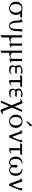

<svg xmlns="http://www.w3.org/2000/svg" viewBox="2769 -3588 1132 6710"><g transform="rotate(90 3335.0 -233.0)"><path d="M453 -373Q503 -310 503 -215.5Q503 -121 436 -53.5Q369 14 271 14Q173 14 105 -54Q37 -122 37 -225Q37 -328 104 -391Q171 -454 272 -454Q315 -454 358 -439H594Q599 -439 600.5 -437.5Q602 -436 602 -432L574 -381Q572 -377 571.5 -375Q571 -373 566 -373ZM155 -357Q121 -302 121 -220Q121 -85 203 -35Q232 -17 270 -17Q340 -17 379.5 -80Q419 -143 419 -221.5Q419 -300 379.5 -361.5Q340 -423 268.5 -423Q197 -423 155 -357Z M773 -24Q703 -89 697 -277Q695 -363 687 -372Q679 -381 670.5 -383Q662 -385 648 -387Q634 -389 634 -397Q634 -405 642 -410L734 -453Q735 -453 737 -453Q739 -453 741 -453Q760 -453 767.5 -316.5Q775 -180 790 -124Q805 -68 826.5 -41.5Q848 -15 880 -15Q936 -15 964 -72Q987 -119 993.5 -214.5Q1000 -310 1000 -426Q1000 -437 1010 -439Q1056 -449 1066 -451.5Q1076 -454 1079 -454Q1082 -454 1081 -438.5Q1080 -423 1078 -393Q1060 -149 1038 -96.5Q1016 -44 979.5 -15.5Q943 13 878.5 13Q814 13 773 -24Z M1501 1V-46Q1499 -48 1497 -48H1494Q1493 -48 1456 -30.5Q1419 -13 1388 0Q1357 13 1335 13Q1313 13 1289 8V275Q1289 283 1284 285L1219 313Q1214 313 1213.5 311Q1213 309 1213 302V-429Q1213 -436 1213.5 -437.5Q1214 -439 1219 -439H1283Q1287 -439 1288 -437.5Q1289 -436 1289 -429V-107Q1289 -76 1323.5 -55.5Q1358 -35 1386 -35Q1414 -35 1438.5 -43.5Q1463 -52 1470.5 -57Q1478 -62 1485.5 -66.5Q1493 -71 1501 -80V-429Q1501 -436 1501.5 -437.5Q1502 -439 1507 -439H1571Q1575 -439 1576 -437.5Q1577 -436 1577 -429V-96Q1579 -75 1589 -65.5Q1599 -56 1621 -56L1649 -58Q1652 -58 1652 -52.5Q1652 -47 1645 -43L1515 10Q1509 13 1505 13Q1501 13 1501 1Z M2038 1V-46Q2036 -48 2034 -48H2031Q2030 -48 1993 -30.5Q1956 -13 1925 0Q1894 13 1872 13Q1850 13 1826 8V275Q1826 283 1821 285L1756 313Q1751 313 1750.5 311Q1750 309 1750 302V-429Q1750 -436 1750.5 -437.5Q1751 -439 1756 -439H1820Q1824 -439 1825 -437.5Q1826 -436 1826 -429V-107Q1826 -76 1860.5 -55.5Q1895 -35 1923 -35Q1951 -35 1975.5 -43.5Q2000 -52 2007.5 -57Q2015 -62 2022.5 -66.5Q2030 -71 2038 -80V-429Q2038 -436 2038.5 -437.5Q2039 -439 2044 -439H2108Q2112 -439 2113 -437.5Q2114 -436 2114 -429V-96Q2116 -75 2126 -65.5Q2136 -56 2158 -56L2186 -58Q2189 -58 2189 -52.5Q2189 -47 2182 -43L2052 10Q2046 13 2042 13Q2038 13 2038 1Z M2299 -199Q2261 -246 2261 -324Q2261 -381 2311.5 -414.5Q2362 -448 2450 -454Q2531 -454 2579 -425L2526 -386Q2484 -410 2426 -410Q2368 -410 2338 -385Q2321 -371 2321 -338.5Q2321 -306 2337 -278Q2353 -250 2374 -250L2452 -256L2523 -252Q2556 -252 2556 -245Q2556 -227 2535 -210.5Q2514 -194 2496 -194L2372 -201Q2336 -201 2315 -167Q2310 -158 2310 -139Q2310 -96 2352 -60Q2381 -36 2454 -34Q2473 -33 2491 -33Q2526 -33 2562 -75Q2564 -77 2569.5 -78.5Q2575 -80 2577 -82Q2576 -65 2563 -45Q2536 -4 2502.5 5Q2469 14 2399.5 14Q2330 14 2296.5 -19Q2263 -52 2263 -111Q2263 -132 2269 -153.5Q2275 -175 2299 -199Z M2952 -66Q2961 -73 2965 -73Q2969 -73 2969 -66Q2969 -62 2965 -56Q2925 13 2795 13Q2791 13 2784.5 8.5Q2778 4 2778 -7V-373H2618Q2610 -373 2610 -381L2629 -432Q2631 -439 2637 -439H3012Q3020 -439 3020 -432L2999 -375Q2998 -373 2993 -373H2855V-55Q2855 -34 2880 -34Q2905 -34 2952 -66Z M3113 -199Q3075 -246 3075 -324Q3075 -381 3125.5 -414.5Q3176 -448 3264 -454Q3345 -454 3393 -425L3340 -386Q3298 -410 3240 -410Q3182 -410 3152 -385Q3135 -371 3135 -338.5Q3135 -306 3151 -278Q3167 -250 3188 -250L3266 -256L3337 -252Q3370 -252 3370 -245Q3370 -227 3349 -210.5Q3328 -194 3310 -194L3186 -201Q3150 -201 3129 -167Q3124 -158 3124 -139Q3124 -96 3166 -60Q3195 -36 3268 -34Q3287 -33 3305 -33Q3340 -33 3376 -75Q3378 -77 3383.5 -78.5Q3389 -80 3391 -82Q3390 -65 3377 -45Q3350 -4 3316.5 5Q3283 14 3213.5 14Q3144 14 3110.5 -19Q3077 -52 3077 -111Q3077 -132 3083 -153.5Q3089 -175 3113 -199Z M3538 -367Q3529 -387 3498 -387Q3488 -387 3470 -375.5Q3452 -364 3446.5 -364Q3441 -364 3435 -370.5Q3429 -377 3429 -381Q3429 -385 3440 -394Q3513 -449 3525 -451.5Q3537 -454 3550 -454Q3563 -454 3579.5 -447Q3596 -440 3601 -426L3705 -171L3819 -432Q3820 -433 3822 -436Q3824 -439 3827 -439H3877Q3889 -439 3889 -431L3738 -88L3867 228Q3876 245 3905 245Q3916 245 3933 233.5Q3950 222 3955.5 222Q3961 222 3967.5 228.5Q3974 235 3974 239Q3974 243 3972.5 244.5Q3971 246 3930.5 276.5Q3890 307 3878 310Q3866 313 3854.5 313Q3843 313 3827.5 307Q3812 301 3804 289L3692 15L3570 295Q3569 296 3567 299.5Q3565 303 3562 303H3512Q3500 303 3500 294L3659 -68Z M4218 14Q4120 14 4052 -54Q3984 -122 3984 -225Q3984 -328 4051 -391Q4118 -454 4218 -454Q4318 -454 4384 -389.5Q4450 -325 4450 -223Q4450 -121 4383 -53.5Q4316 14 4218 14ZM4102 -357Q4068 -302 4068 -220Q4068 -85 4150 -35Q4179 -17 4217 -17Q4287 -17 4326.5 -80Q4366 -143 4366 -221.5Q4366 -300 4326.5 -361.5Q4287 -423 4215.5 -423Q4144 -423 4102 -357ZM4217 -605Q4215 -607 4215 -608Q4215 -609 4217 -611L4321 -755Q4339 -779 4356 -779Q4373 -779 4383 -768Q4393 -757 4393 -738.5Q4393 -720 4366 -697L4235 -591Q4232 -589 4230.5 -589Q4229 -589 4228 -591Z M4876 -439H4930Q4934 -439 4940 -432Q4946 -425 4946 -406Q4946 -387 4923 -326Q4802 -20 4788 -4Q4782 2 4777 7.5Q4772 13 4768 13H4723Q4718 13 4712 -2L4583 -352Q4573 -378 4546 -383Q4536 -385 4529 -386Q4522 -387 4522 -395.5Q4522 -404 4533 -410L4627 -454Q4633 -454 4642 -428L4754 -107Q4763 -82 4773 -108Q4774 -111 4785.5 -135Q4797 -159 4813 -195Q4829 -231 4840 -257.5Q4851 -284 4857.5 -302.5Q4864 -321 4868.5 -337.5Q4873 -354 4873 -376.5Q4873 -399 4869 -410.5Q4865 -422 4865 -430.5Q4865 -439 4876 -439Z M5330 -66Q5339 -73 5343 -73Q5347 -73 5347 -66Q5347 -62 5343 -56Q5303 13 5173 13Q5169 13 5162.5 8.5Q5156 4 5156 -7V-373H4996Q4988 -373 4988 -381L5007 -432Q5009 -439 5015 -439H5390Q5398 -439 5398 -432L5377 -375Q5376 -373 5371 -373H5233V-55Q5233 -34 5258 -34Q5283 -34 5330 -66Z M5688 -454Q5695 -454 5695 -440Q5695 -426 5688 -423Q5612 -423 5571 -360Q5536 -307 5536 -226Q5536 -81 5598 -35Q5623 -17 5653 -17Q5702 -17 5726 -47Q5750 -77 5750 -124Q5748 -143 5744 -167.5Q5740 -192 5740 -221.5Q5740 -251 5753.5 -264Q5767 -277 5788 -277Q5809 -277 5823 -264Q5837 -251 5837 -225Q5837 -199 5831 -167Q5825 -135 5825 -118Q5825 -78 5850 -47.5Q5875 -17 5915 -17Q5988 -17 6018 -83Q6041 -134 6041 -226Q6041 -355 5959 -406Q5930 -423 5889 -423Q5882 -426 5882 -440Q5882 -454 5889 -454Q5989 -454 6057 -390.5Q6125 -327 6125 -222.5Q6125 -118 6068 -52Q6011 14 5915 14Q5836 14 5788 -63Q5743 14 5663 14Q5566 14 5509 -52Q5452 -118 5452 -222.5Q5452 -327 5519.5 -390.5Q5587 -454 5688 -454Z M6563 -439H6617Q6621 -439 6627 -432Q6633 -425 6633 -406Q6633 -387 6610 -326Q6489 -20 6475 -4Q6469 2 6464 7.5Q6459 13 6455 13H6410Q6405 13 6399 -2L6270 -352Q6260 -378 6233 -383Q6223 -385 6216 -386Q6209 -387 6209 -395.5Q6209 -404 6220 -410L6314 -454Q6320 -454 6329 -428L6441 -107Q6450 -82 6460 -108Q6461 -111 6472.5 -135Q6484 -159 6500 -195Q6516 -231 6527 -257.5Q6538 -284 6544.5 -302.5Q6551 -321 6555.5 -337.5Q6560 -354 6560 -376.5Q6560 -399 6556 -410.5Q6552 -422 6552 -430.5Q6552 -439 6563 -439Z"/></g></svg>

Font: Cardo
Style: Regular
Weight: 400
Designer: David J. Perry
Foundry: David J. Perry
Version: Version 1.0451